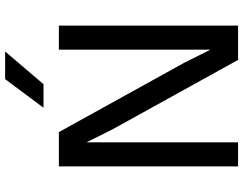

<svg xmlns="http://www.w3.org/2000/svg" viewBox="-120 -830 950 750"><g transform="rotate(-90 355.0 -455.0)"><path d="M225 -490 174 -592V0H80V-700H214L485 -210L536 -108V-700H630V0H496ZM421 -910H529L401 -760H309Z"/></g></svg>

Font: PT Root UI Web Medium
Style: Regular
Weight: 500
Designer: Vitaly Kuzmin
Foundry: ParaType Ltd.
Version: Version 1.001W